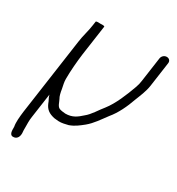

<svg xmlns="http://www.w3.org/2000/svg" viewBox="-152 -582 748 811"><g transform="rotate(30 222.0 -176.5)"><path d="M402 -464 385 -344C384 -334 381 -323 377 -311C359 -261 337 -207 308 -170C288 -146 272 -116 248 -97C228 -79 209 -63 174 -63C163 -64 153 -65 145 -68C132 -73 128 -93 122 -104C116 -113 112 -131 110 -145L105 -170C104 -176 103 -183 103 -191C103 -230 107 -278 112 -316L133 -463C133 -466 126 -467 112 -466C98 -467 91 -466 91 -463C90 -456 89 -450 88 -443C84 -413 74 -385 70 -353L17 20C14 45 11 73 15 93C15 113 14 136 37 132C52 129 58 116 58 100C58 99 58 95 57 86V72C57 56 56 39 59 20L76 -99C80 -83 86 -78 91 -63C101 -40 116 -29 144 -23L164 -21C181 -20 198 -25 211 -28C236 -37 252 -50 272 -66C299 -88 318 -118 340 -147C366 -178 386 -220 401 -263C410 -286 423 -316 427 -344L444 -464C446 -476 438 -485 426 -485C414 -485 404 -476 402 -464Z"/></g></svg>

Font: PolanStronk
Style: Ita
Weight: 500
Version: Version 1.0